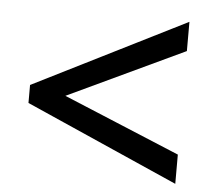

<svg xmlns="http://www.w3.org/2000/svg" viewBox="-43 -660 657 595"><g transform="rotate(5 286.0 -362.0)"><path d="M523 -110 48 -320V-376L523 -614V-523L160 -352L523 -201Z"/></g></svg>

Font: Noto Sans Vithkuqi Medium
Style: Regular
Weight: 500
Version: Version 1.001